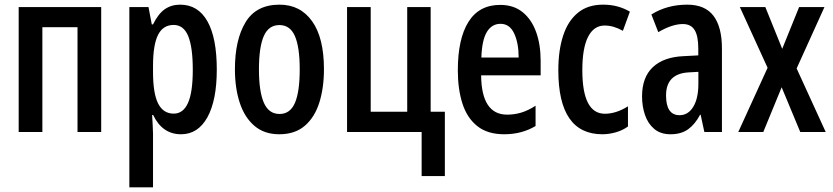

<svg xmlns="http://www.w3.org/2000/svg" viewBox="-20 -572 3609 832"><path d="M418.5 -541.5V0H315.9V-454.1H163.6V0H61V-541.5Z M760.7 -551.8Q837.9 -551.8 878.7 -480Q919.4 -408.2 919.4 -270.5Q919.4 -137.2 878.7 -63.7Q837.9 9.8 764.6 9.8Q683.6 9.8 643.6 -73.7H639.2Q640.6 -48.3 641.8 -27.6Q643.1 -6.8 643.1 8.3V239.7H540.5V-541.5H623.5L637.7 -466.3H643.1Q666 -512.7 694.3 -532.2Q722.7 -551.8 760.7 -551.8ZM732.4 -463.9Q686.5 -463.9 664.8 -420.7Q643.1 -377.4 643.1 -286.6V-260.3Q643.1 -167 665.3 -123.3Q687.5 -79.6 732.9 -79.6Q773.9 -79.6 794.7 -126Q815.4 -172.4 815.4 -269.5Q815.4 -366.7 795.7 -415.3Q775.9 -463.9 732.4 -463.9Z M1383.8 -272Q1383.8 -191.4 1363.8 -127.7Q1343.8 -64 1301 -27.1Q1258.3 9.8 1189.9 9.8Q1125 9.8 1082.3 -26.9Q1039.6 -63.5 1018.8 -127Q998 -190.4 998 -272Q998 -399.9 1044.2 -475.8Q1090.3 -551.8 1191.4 -551.8Q1281.2 -551.8 1332.5 -480Q1383.8 -408.2 1383.8 -272ZM1102.1 -271Q1102.1 -175.8 1123.3 -127Q1144.5 -78.1 1191.4 -78.1Q1237.3 -78.1 1258.1 -126.2Q1278.8 -174.3 1278.8 -272Q1278.8 -367.2 1258.1 -415.3Q1237.3 -463.4 1190.9 -463.4Q1144 -463.4 1123 -415.5Q1102.1 -367.7 1102.1 -271Z M1907.7 190.9H1807.1V0H1483.9V-541.5H1586.4V-87.9H1744.6V-541.5H1846.2V-87.9H1907.7Z M2147.5 -550.8Q2205.6 -550.8 2244.4 -519.5Q2283.2 -488.3 2303 -433.8Q2322.8 -379.4 2322.8 -308.6V-245.6H2064.9Q2066.4 -75.2 2177.7 -75.2Q2209 -75.2 2238.5 -84Q2268.1 -92.8 2300.8 -113.8V-25.9Q2241.2 9.8 2164.6 9.8Q2093.3 9.8 2048.8 -25.1Q2004.4 -60.1 1984.1 -122.6Q1963.9 -185.1 1963.9 -267.6Q1963.9 -403.8 2010 -477.3Q2056.2 -550.8 2147.5 -550.8ZM2148.9 -468.8Q2111.3 -468.8 2089.8 -433.6Q2068.4 -398.4 2065.9 -322.8H2227.5Q2227.5 -385.7 2208 -427.2Q2188.5 -468.8 2148.9 -468.8Z M2590.3 9.8Q2399.4 9.8 2399.4 -267.6Q2399.4 -353.5 2420.2 -417.2Q2440.9 -481 2483.9 -516.4Q2526.9 -551.8 2592.8 -551.8Q2627.9 -551.8 2656.2 -543.9Q2684.6 -536.1 2709.5 -521.5L2679.2 -438.5Q2638.7 -461.4 2600.1 -461.4Q2553.2 -461.4 2528.3 -412.4Q2503.4 -363.3 2503.4 -268.1Q2503.4 -79.1 2601.1 -79.1Q2649.9 -79.1 2701.2 -111.3V-23.9Q2677.7 -6.8 2647.9 1.5Q2618.2 9.8 2590.3 9.8Z M2958 -551.8Q3035.2 -551.8 3071.8 -503.4Q3108.4 -455.1 3108.4 -361.8V0H3032.2L3016.1 -74.7H3013.7Q2991.7 -33.2 2961.7 -11.7Q2931.6 9.8 2885.7 9.8Q2842.3 9.8 2814.9 -13.4Q2787.6 -36.6 2774.9 -74Q2762.2 -111.3 2762.2 -154.3Q2762.2 -236.8 2808.8 -280.8Q2855.5 -324.7 2941.4 -328.6L3005.9 -332V-361.3Q3005.9 -416 2990 -441.9Q2974.1 -467.8 2939 -467.8Q2892.6 -467.8 2832.5 -432.6L2802.7 -509.3Q2870.6 -551.8 2958 -551.8ZM3006.3 -260.7 2963.4 -258.3Q2866.2 -252.4 2866.2 -158.2Q2866.2 -72.8 2924.8 -72.8Q2961.9 -72.8 2984.1 -109.1Q3006.3 -145.5 3006.3 -208.5Z M3306.2 -278.3 3186 -541.5H3296.4L3369.6 -360.4L3442.9 -541.5H3552.7L3432.1 -275.4L3558.1 0H3447.8L3367.2 -193.8L3287.6 0H3179.2Z"/></svg>

Font: Open Sans Condensed SemiBold
Style: Regular
Weight: 600
Width: 3
Designer: Monotype Design Team
Foundry: Monotype Imaging Inc.
Version: Version 3.000; ttfautohint (v1.8.4)